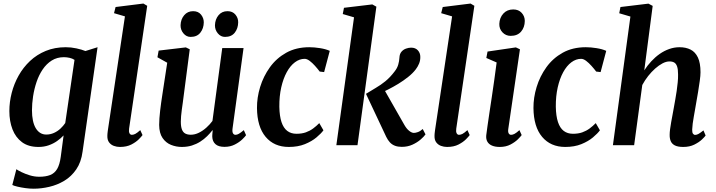

<svg xmlns="http://www.w3.org/2000/svg" viewBox="-20 -838 4132 1108"><path d="M456.5 37Q448.5 98 420 139.5Q391.5 181 351 205.2Q310.5 229.5 264.2 240.2Q218 251 174 251Q151 251 126.2 247.5Q101.5 244 81.2 239.2Q61 234.5 51 229.5L74.5 138.5Q83 145 104 155.2Q125 165.5 152 173.8Q179 182 206.5 182Q244 182 269.5 172Q295 162 309.8 137Q324.5 112 330.5 67.5L347 -56.5Q331 -39.5 309.5 -24.2Q288 -9 261 0.5Q234 10 202 10Q144 10 107 -17.5Q70 -45 52 -91.8Q34 -138.5 34 -197Q34 -249 47.5 -301.8Q61 -354.5 87.5 -401.8Q114 -449 153.2 -486Q192.5 -523 244.2 -544.2Q296 -565.5 359.5 -565.5Q390 -565.5 421.2 -558.8Q452.5 -552 473 -543.5L543 -565.5ZM410 -492.5Q398 -500.5 381.8 -504.2Q365.5 -508 348.5 -508Q309 -508 278.5 -488.8Q248 -469.5 226.2 -437.2Q204.5 -405 191 -365Q177.5 -325 171 -282.8Q164.5 -240.5 164.5 -201.5Q164.5 -168.5 170 -142.5Q175.5 -116.5 186.2 -98.5Q197 -80.5 212.2 -71Q227.5 -61.5 247 -61.5Q270.5 -61.5 291.5 -71Q312.5 -80.5 329 -96Q345.5 -111.5 356.5 -128Z M725 -96Q722.5 -79 727 -69.5Q731.5 -60 741 -60Q750 -60 760.5 -65.2Q771 -70.5 789.5 -87L802.5 -58.5Q797 -50.5 781 -34.2Q765 -18 738 -4Q711 10 672 10Q653.5 10 636.8 3.8Q620 -2.5 609.5 -16.5Q599 -30.5 599.5 -53.5Q599.5 -58.5 600 -65.2Q600.5 -72 601.5 -78.8Q602.5 -85.5 603 -90L701 -743.5L638 -762L647 -797.5L807.5 -817.5L829.5 -804.5Z M1029 10Q996.5 10 966.8 -2Q937 -14 918 -41.8Q899 -69.5 898.5 -117Q898.5 -134.5 900 -155.5Q901.5 -176.5 904.2 -199.8Q907 -223 910.2 -246.8Q913.5 -270.5 917 -292.5L945 -476L888.5 -507.5L895.5 -546L1052.5 -564.5L1075 -553.5L1040.5 -289Q1038 -268 1035 -246.5Q1032 -225 1029.2 -205.2Q1026.5 -185.5 1025 -167.8Q1023.5 -150 1023.5 -136Q1023.5 -107 1030 -90.5Q1036.5 -74 1049.5 -67.2Q1062.5 -60.5 1081 -60.5Q1104.5 -60.5 1127.8 -72Q1151 -83.5 1171.2 -101.8Q1191.5 -120 1206 -140L1262.5 -560.5H1385.5L1322 -96.5Q1319.5 -77.5 1324.5 -68.8Q1329.5 -60 1339 -60Q1348 -60 1358.5 -66Q1369 -72 1387 -87L1400 -58Q1395 -50 1378.2 -33.8Q1361.5 -17.5 1335.2 -4Q1309 9.5 1275.5 9.5Q1240.5 9.5 1223.2 -6.2Q1206 -22 1205 -48.5Q1205 -51 1205 -55.2Q1205 -59.5 1205.5 -64.8Q1206 -70 1206.5 -75.5Q1207 -81 1207.5 -85.5L1206 -86.5Q1192.5 -69 1175 -51.8Q1157.5 -34.5 1135.5 -20.5Q1113.5 -6.5 1087.2 1.8Q1061 10 1029 10ZM1080 -625Q1055.5 -625 1038.5 -645.5Q1021.5 -666 1022 -692.5Q1023 -726.5 1042.8 -750Q1062.5 -773.5 1094.5 -773.5Q1124 -773.5 1140 -753.8Q1156 -734 1156 -709Q1155.5 -674 1136.2 -649.5Q1117 -625 1080 -625ZM1278.5 -625Q1254 -625 1237 -645.5Q1220 -666 1220.5 -692.5Q1221.5 -726.5 1241 -750Q1260.5 -773.5 1293 -773.5Q1322 -773.5 1338.5 -753.8Q1355 -734 1354.5 -709Q1354 -674 1334.8 -649.5Q1315.5 -625 1278.5 -625Z M1646.5 10Q1562 10 1513 -48.2Q1464 -106.5 1463 -214.5Q1462.5 -274.5 1481.2 -336Q1500 -397.5 1537.5 -449.8Q1575 -502 1632 -533.8Q1689 -565.5 1765 -565.5Q1793.5 -565.5 1826.8 -560.2Q1860 -555 1883 -544.5L1850.5 -422L1825 -425Q1813 -441 1797.8 -458Q1782.5 -475 1767 -486.8Q1751.5 -498.5 1738 -498.5Q1708.5 -498.5 1681.8 -478.5Q1655 -458.5 1634.8 -421.5Q1614.5 -384.5 1603 -333.8Q1591.5 -283 1592 -222Q1593 -168 1604.5 -133.5Q1616 -99 1637.8 -82.5Q1659.5 -66 1691 -66Q1721.5 -66 1744.8 -74.2Q1768 -82.5 1787 -96.5Q1806 -110.5 1822.5 -127.5L1846.5 -86Q1833.5 -68 1806.5 -45.2Q1779.5 -22.5 1739.5 -6.2Q1699.5 10 1646.5 10Z M1921 0 2023 -738 1958 -757 1965 -793 2128.5 -812.5 2152 -799.5 2043 0ZM2298.5 9.5Q2276 9.5 2259 3Q2242 -3.5 2230 -16.5Q2218 -29.5 2209 -48L2092 -296.5Q2120.5 -314.5 2148.5 -330.8Q2176.5 -347 2204 -369.2Q2231.5 -391.5 2257.5 -426Q2272.5 -445 2278.2 -465.2Q2284 -485.5 2285 -505Q2286 -527 2296.8 -539.5Q2307.5 -552 2323 -557.5Q2338.5 -563 2352.5 -563Q2377.5 -563 2391.5 -547.5Q2405.5 -532 2405.5 -510Q2406 -489.5 2398.5 -471.2Q2391 -453 2379.5 -438Q2362 -415 2335.2 -393.8Q2308.5 -372.5 2278.5 -354.2Q2248.5 -336 2220.8 -322Q2193 -308 2172.5 -298.5L2186.5 -340L2314.5 -115.5Q2327 -94 2341.8 -82.5Q2356.5 -71 2368.5 -71Q2378 -71 2391.5 -75.8Q2405 -80.5 2419.5 -93.5L2435.5 -62.5Q2427 -50 2407.5 -33Q2388 -16 2360.2 -3.2Q2332.5 9.5 2298.5 9.5Z M2613 -96Q2610.5 -79 2615 -69.5Q2619.5 -60 2629 -60Q2638 -60 2648.5 -65.2Q2659 -70.5 2677.5 -87L2690.5 -58.5Q2685 -50.5 2669 -34.2Q2653 -18 2626 -4Q2599 10 2560 10Q2541.5 10 2524.8 3.8Q2508 -2.5 2497.5 -16.5Q2487 -30.5 2487.5 -53.5Q2487.5 -58.5 2488 -65.2Q2488.5 -72 2489.5 -78.8Q2490.5 -85.5 2491 -90L2589 -743.5L2526 -762L2535 -797.5L2695.5 -817.5L2717.5 -804.5Z M2864 10Q2837.5 10 2819.2 2.2Q2801 -5.5 2792.5 -20.5Q2784 -35.5 2786 -57Q2788.5 -77.5 2793.2 -110.5Q2798 -143.5 2804.2 -185.8Q2810.5 -228 2817.8 -276Q2825 -324 2832.2 -375.2Q2839.5 -426.5 2846 -477.5L2786.5 -503.5L2793.5 -540.5L2957 -564.5L2980.5 -553.5L2913.5 -96Q2910.5 -78 2915.2 -69Q2920 -60 2929.5 -60Q2939 -60 2950 -66Q2961 -72 2977.5 -87L2990.5 -58.5Q2985 -50.5 2968.8 -34.2Q2952.5 -18 2926 -4Q2899.5 10 2864 10ZM2927 -631Q2899 -631 2879.8 -651.2Q2860.5 -671.5 2861.5 -700.5Q2863 -736 2884.8 -759.8Q2906.5 -783.5 2942 -783.5Q2972.5 -783.5 2990.5 -763.8Q3008.5 -744 3008.5 -717Q3008 -680 2987 -655.5Q2966 -631 2927 -631Z M3242 10Q3157.5 10 3108.5 -48.2Q3059.5 -106.5 3058.5 -214.5Q3058 -274.5 3076.8 -336Q3095.5 -397.5 3133 -449.8Q3170.5 -502 3227.5 -533.8Q3284.5 -565.5 3360.5 -565.5Q3389 -565.5 3422.2 -560.2Q3455.5 -555 3478.5 -544.5L3446 -422L3420.5 -425Q3408.5 -441 3393.2 -458Q3378 -475 3362.5 -486.8Q3347 -498.5 3333.5 -498.5Q3304 -498.5 3277.2 -478.5Q3250.5 -458.5 3230.2 -421.5Q3210 -384.5 3198.5 -333.8Q3187 -283 3187.5 -222Q3188.5 -168 3200 -133.5Q3211.5 -99 3233.2 -82.5Q3255 -66 3286.5 -66Q3317 -66 3340.2 -74.2Q3363.5 -82.5 3382.5 -96.5Q3401.5 -110.5 3418 -127.5L3442 -86Q3429 -68 3402 -45.2Q3375 -22.5 3335 -6.2Q3295 10 3242 10Z M3923 10Q3891.5 10 3874.2 1Q3857 -8 3850.5 -24Q3844 -40 3844.5 -61Q3844.5 -74.5 3847 -93Q3849.5 -111.5 3853.2 -132.8Q3857 -154 3861.2 -176.2Q3865.5 -198.5 3869 -219Q3872.5 -240 3877 -264Q3881.5 -288 3885 -313.2Q3888.5 -338.5 3891 -362.8Q3893.5 -387 3893 -408.5Q3893 -438 3887.5 -454.2Q3882 -470.5 3871.2 -477Q3860.5 -483.5 3843.5 -483.5Q3824.5 -483.5 3803.5 -472.5Q3782.5 -461.5 3761 -442.5Q3739.5 -423.5 3720.2 -399Q3701 -374.5 3686.5 -347.5L3639.5 0H3517L3618 -742.5L3553.5 -761.5L3560.5 -797.5L3722 -817L3746.5 -804L3698 -432Q3716 -460 3738.5 -484.2Q3761 -508.5 3787 -526.8Q3813 -545 3842 -555.2Q3871 -565.5 3901.5 -565.5Q3938 -565.5 3965.2 -551.8Q3992.5 -538 4007.5 -506.2Q4022.5 -474.5 4022.5 -421Q4022.5 -402 4018.2 -371.2Q4014 -340.5 4008.5 -307.2Q4003 -274 3998 -246.5Q3995 -228 3991.2 -207Q3987.5 -186 3983.8 -165Q3980 -144 3977.5 -125Q3975 -106 3974.5 -90.5Q3974 -73 3979.2 -66.2Q3984.5 -59.5 3991.5 -59.5Q4001 -59.5 4011.5 -65.5Q4022 -71.5 4039.5 -85.5L4052 -56Q4047.5 -49 4030.8 -33Q4014 -17 3986.8 -3.5Q3959.5 10 3923 10Z"/></svg>

Font: Merriweather 24pt SemiBold
Style: Italic
Weight: 600
Italic angle: -7.8°
Version: Version 2.101